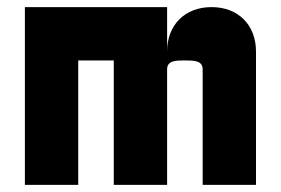

<svg xmlns="http://www.w3.org/2000/svg" viewBox="-20 -520 790 540"><path d="M550 -325V0H700V-375C700 -450 650 -500 575 -500C500 -500 450 -450 450 -375V-500H50V0H200V-350H300V0H450V-325C450 -350 475 -350 500 -350C525 -350 550 -350 550 -325Z"/></svg>

Font: LS-VG5000 Bold
Style: Regular
Weight: 400
Designer: Justin Bihan, 2021
Foundry: Justin Bihan, 2021
Version: Version 1.000;Glyphs 3.1.2 (3151)